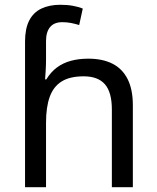

<svg xmlns="http://www.w3.org/2000/svg" viewBox="-20 -785 657 805"><path d="M85 -611Q85 -665 102.5 -699Q120 -733 153.5 -749Q187 -765 233 -765Q262 -765 286.5 -760.5Q311 -756 327 -749L312 -680Q296 -685 278.5 -688.5Q261 -692 241 -692Q207 -692 190 -671.5Q173 -651 173 -613V-535Q173 -513 171.5 -488Q170 -463 169 -452H174Q193 -483 218.5 -502Q244 -521 277 -530Q310 -539 350 -539Q410 -539 451.5 -518Q493 -497 515 -453.5Q537 -410 537 -343V0H449V-326Q449 -398 420 -431.5Q391 -465 331 -465Q273 -465 238.5 -443.5Q204 -422 188.5 -379Q173 -336 173 -271V0H85Z"/></svg>

Font: hin115
Style: Book
Weight: 400
Designer: Jelle Bosma - Monotype Design Team
Foundry: Monotype Imaging Inc.
Version: Version 2.003